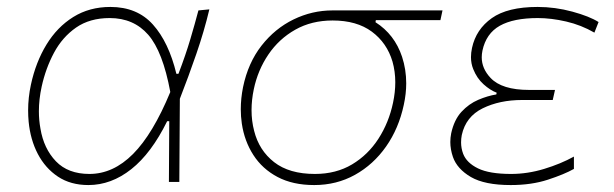

<svg xmlns="http://www.w3.org/2000/svg" viewBox="-20 -524 1768 553"><path d="M234.5 9Q183.5 9 147 -15.2Q110.5 -39.5 89 -80.5Q67.5 -121.5 62.5 -173.5Q61 -189.5 61 -206Q61 -242.5 69 -280Q83 -345 113.8 -395.5Q144.5 -446 191 -475Q237.5 -504 298 -504Q375 -504 420.5 -453.2Q466 -402.5 488 -311.5H494Q515 -366.5 528.2 -411.2Q541.5 -456 551.5 -494L583 -497Q568 -434 545.5 -368.8Q523 -303.5 498 -239.5Q497 -119.5 496.5 0H466.5Q467 -45 467 -89Q467 -133 467.5 -175H461.5Q416 -82.5 358.2 -36.8Q300.5 9 234.5 9ZM237.5 -23Q306 -23 363.2 -80.5Q420.5 -138 470.5 -259Q449 -375.5 407 -423.8Q365 -472 296 -472Q238.5 -472 199 -444.5Q159.5 -417 135.5 -372Q111.5 -327 100 -274.5Q92 -238 92 -203.5Q92 -178 96.5 -153.5Q106 -96 141 -59.5Q176 -23 237.5 -23Z M885 9Q823.5 9 779.5 -14.2Q735.5 -37.5 709.8 -77.5Q684 -117.5 676.5 -168Q673.5 -188.5 673.5 -209.5Q673.5 -240.5 680 -273Q694.5 -343 733.2 -392.5Q772 -442 825.5 -468Q879 -494 937.5 -494H1254.5L1248.5 -466H1062.5L1061.5 -460Q1116.5 -425 1138 -360.5Q1150 -324 1150 -284Q1150 -254 1143 -222Q1128.5 -154 1092 -102Q1055.5 -50 1002.5 -20.5Q949.5 9 885 9ZM887 -23Q948 -23 994 -50.5Q1040 -78 1070 -124.5Q1100 -171 1112 -228Q1118.5 -258.5 1118.5 -287Q1118.5 -318 1110.5 -346.5Q1094.5 -400.5 1051 -432.8Q1007.5 -465 938 -465Q877.5 -465 830.5 -438.5Q783.5 -412 753 -367Q722.5 -322 711 -267Q704.5 -236 704.5 -207Q704.5 -175.5 712 -147Q726 -91 769.5 -57Q813 -23 887 -23Z M1451 9Q1376 9 1336.2 -14.2Q1296.5 -37.5 1284.5 -72Q1277 -94 1277 -115Q1277 -127.5 1279.5 -140Q1288 -179 1309.2 -202Q1330.5 -225 1357.5 -236.5Q1384.5 -248 1409.5 -252L1410.5 -257Q1392 -264 1372.8 -281.2Q1353.5 -298.5 1343 -325Q1336.5 -341 1336.5 -359.5Q1336.5 -372 1339.5 -386Q1351 -439.5 1396.5 -471.8Q1442 -504 1528.5 -504Q1579 -504 1628.5 -490.5Q1678 -477 1704 -460.5L1692 -430Q1654 -452 1610.8 -462Q1567.5 -472 1529 -472Q1459 -472 1419.5 -449.8Q1380 -427.5 1369.5 -378Q1367.5 -368 1367.5 -359Q1367.5 -326.5 1393 -299.5Q1425.5 -265 1504 -265H1578.5L1572 -236H1484Q1419 -236 1370.2 -212Q1321.5 -188 1310 -135Q1308 -124.5 1308 -114Q1308 -97 1314 -81Q1324 -55 1356.8 -39Q1389.5 -23 1452 -23Q1499.5 -23 1547.2 -37.5Q1595 -52 1633 -73V-37.5Q1605.5 -22 1558.2 -6.5Q1511 9 1451 9Z"/></svg>

Font: Heraclito Thin
Style: Italic
Weight: 100
Italic angle: -12°
Designer: Kostas Bartsokas (font) & Cristiano Sobral (main changes)
Foundry: Kostas Bartsokas (font) & Cristiano Sobral (main changes)
Version: Version 1.00;July 8, 2020;FontCreator 13.0.0.2655 64-bit